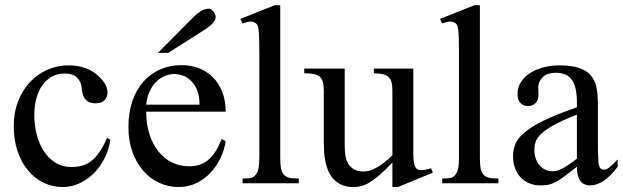

<svg xmlns="http://www.w3.org/2000/svg" viewBox="-20 -715 2430 749"><path d="M410.6 -169.9Q404.3 -129.4 386.7 -95.5Q369.1 -61.5 344 -37.1Q318.8 -12.7 288.1 1Q257.3 14.6 224.1 14.6Q184.6 14.6 149.9 -2.2Q115.2 -19 89.4 -50Q63.5 -81.1 48.6 -125Q33.7 -168.9 33.7 -223.1Q33.7 -276.4 50.8 -320.1Q67.9 -363.8 96.9 -394.8Q126 -425.8 164.8 -442.9Q203.6 -460 247.1 -460Q314 -460 356 -425.3Q377 -408.2 388.2 -390.1Q399.4 -372.1 399.4 -353.5Q399.4 -336.4 387.9 -324.2Q376.5 -312 353.5 -312Q346.2 -312 337.4 -313.5Q328.6 -314.9 320.6 -320.6Q312.5 -326.2 306.6 -337.6Q300.8 -349.1 299.3 -369.1Q296.9 -395.5 281 -411.9Q265.1 -428.2 231.4 -428.2Q203.6 -428.2 181.6 -415.8Q159.7 -403.3 144.5 -381.6Q129.4 -359.9 121.6 -330.1Q113.8 -300.3 113.8 -265.6Q113.8 -226.1 123.3 -189.5Q132.8 -152.8 151.4 -124.8Q169.9 -96.7 196.8 -80.1Q223.6 -63.5 258.8 -63.5Q279.3 -63.5 298.1 -68.1Q316.9 -72.8 334 -85.4Q351.1 -98.1 366.9 -120.4Q382.8 -142.6 397.5 -177.2Z M860.4 -163.6Q855.5 -130.9 840.3 -98.9Q825.2 -66.9 801.8 -41.7Q778.3 -16.6 746.6 -1Q714.8 14.6 676.3 14.6Q636.7 14.6 601.1 -1.7Q565.4 -18.1 538.8 -48.6Q512.2 -79.1 496.6 -122.3Q481 -165.5 481 -218.8Q481 -275.4 496.3 -320.3Q511.7 -365.2 539.3 -396.5Q566.9 -427.7 605 -444.3Q643.1 -460.9 688.5 -460.9Q725.6 -460.9 757.1 -448.5Q788.6 -436 811.5 -412.6Q834.5 -389.2 847.4 -355.5Q860.4 -321.8 860.4 -279.3H550.3Q550.3 -229.5 563.5 -189.9Q576.7 -150.4 599.1 -123Q621.6 -95.7 651.1 -81.3Q680.7 -66.9 713.4 -66.4Q735.4 -65.9 754.2 -71Q772.9 -76.2 789.1 -88.6Q805.2 -101.1 819.1 -121.8Q833 -142.6 844.7 -173.3ZM758.3 -306.6Q758.3 -343.8 747.6 -366.9Q736.8 -390.1 721.7 -403.3Q706.5 -416.5 689.9 -421.4Q673.3 -426.3 661.1 -426.3Q641.6 -426.3 622.8 -418.5Q604 -410.6 588.9 -395.5Q573.7 -380.4 563.5 -357.9Q553.2 -335.4 550.3 -306.6ZM821.3 -649.4Q821.3 -635.3 808.8 -623Q796.4 -610.8 780.8 -600.6L636.2 -508.8H596.2L734.9 -648.4Q747.6 -661.6 763.4 -671.4Q779.3 -681.2 795.4 -681.2Q799.3 -681.2 803.7 -678.2Q808.1 -675.3 812 -670.4Q815.9 -665.5 818.6 -659.9Q821.3 -654.3 821.3 -649.4Z M926.3 0V-18.6Q948.7 -18.6 959.5 -21Q970.2 -23.4 978 -33.7Q981 -37.6 983.4 -42.7Q985.8 -47.9 987.8 -55.7Q989.7 -63.5 990.7 -74.5Q991.7 -85.4 991.7 -101.1V-506.8Q991.7 -544.9 991 -566.9Q990.2 -588.9 988.5 -600.6Q986.8 -612.3 984.4 -616.7Q981.9 -621.1 978 -624.5Q973.6 -627.4 968.8 -629.2Q963.9 -630.9 958 -630.9Q952.1 -630.9 944.3 -629.2Q936.5 -627.4 926.3 -623.5L917.5 -641.1L1052.2 -694.8H1073.2V-101.1Q1073.2 -86.4 1074 -75.9Q1074.7 -65.4 1076.2 -57.9Q1077.6 -50.3 1080.1 -45.2Q1082.5 -40 1085.9 -35.6Q1089.4 -31.2 1093.8 -28.1Q1098.1 -24.9 1104.7 -22.7Q1111.3 -20.5 1121.3 -19.5Q1131.3 -18.6 1145.5 -18.6V0Z M1532.7 14.6H1510.7V-81.1Q1482.4 -51.3 1461.2 -32.7Q1439.9 -14.2 1422.6 -3.7Q1405.3 6.8 1390.1 10.7Q1375 14.6 1358.9 14.6Q1333 14.6 1314.2 6.6Q1295.4 -1.5 1282.5 -14.9Q1269.5 -28.3 1261.7 -45.9Q1253.9 -63.5 1249.8 -82.8Q1245.6 -102.1 1244.4 -122.1Q1243.2 -142.1 1243.2 -159.7V-359.9Q1243.2 -381.8 1239.3 -395.5Q1235.4 -409.2 1226.3 -416.5Q1217.3 -423.8 1202.6 -426.5Q1188 -429.2 1167 -429.2V-447.3H1324.7V-147.9Q1324.7 -128.9 1327.1 -110.6Q1329.6 -92.3 1337.6 -77.9Q1345.7 -63.5 1360.4 -54.7Q1375 -45.9 1398.9 -45.9Q1408.7 -45.9 1420.2 -48.8Q1431.6 -51.8 1445.6 -59.1Q1459.5 -66.4 1475.6 -78.6Q1491.7 -90.8 1510.7 -109.4V-363.8Q1510.7 -384.3 1506.6 -396.7Q1502.4 -409.2 1493.7 -416.3Q1484.9 -423.3 1471.2 -426Q1457.5 -428.7 1438.5 -429.2V-447.3H1592.3V-118.7Q1592.3 -98.6 1594 -85.7Q1595.7 -72.8 1599.4 -64.9Q1603 -57.1 1608.9 -54.2Q1614.7 -51.3 1622.6 -51.3Q1629.4 -51.3 1640.1 -53Q1650.9 -54.7 1661.6 -58.6L1668.5 -41.5Z M1705.1 0V-18.6Q1727.5 -18.6 1738.3 -21Q1749 -23.4 1756.8 -33.7Q1759.8 -37.6 1762.2 -42.7Q1764.6 -47.9 1766.6 -55.7Q1768.6 -63.5 1769.5 -74.5Q1770.5 -85.4 1770.5 -101.1V-506.8Q1770.5 -544.9 1769.8 -566.9Q1769 -588.9 1767.3 -600.6Q1765.6 -612.3 1763.2 -616.7Q1760.7 -621.1 1756.8 -624.5Q1752.4 -627.4 1747.6 -629.2Q1742.7 -630.9 1736.8 -630.9Q1731 -630.9 1723.1 -629.2Q1715.3 -627.4 1705.1 -623.5L1696.3 -641.1L1831.1 -694.8H1852.1V-101.1Q1852.1 -86.4 1852.8 -75.9Q1853.5 -65.4 1855 -57.9Q1856.4 -50.3 1858.9 -45.2Q1861.3 -40 1864.7 -35.6Q1868.2 -31.2 1872.6 -28.1Q1877 -24.9 1883.5 -22.7Q1890.1 -20.5 1900.1 -19.5Q1910.2 -18.6 1924.3 -18.6V0Z M2389.6 -64.5Q2334.5 8.3 2282.7 8.3Q2272 8.3 2262.5 4.9Q2252.9 1.5 2245.8 -6.8Q2238.8 -15.1 2234.6 -29.1Q2230.5 -43 2230.5 -64.5Q2201.2 -41.5 2181.9 -27.1Q2162.6 -12.7 2147.7 -4.9Q2132.8 2.9 2119.4 5.6Q2106 8.3 2088.4 8.3Q2064.5 8.3 2044.9 0.2Q2025.4 -7.8 2011.2 -22.7Q1997.1 -37.6 1989.3 -58.8Q1981.4 -80.1 1981.4 -106Q1981.4 -130.9 1990.5 -153.3Q1999.5 -175.8 2026.4 -198.5Q2053.2 -221.2 2102.1 -245.1Q2150.9 -269 2230.5 -296.4V-314.9Q2230.5 -347.2 2225.3 -369.1Q2220.2 -391.1 2210 -405Q2199.7 -418.9 2184.1 -425Q2168.5 -431.2 2147 -431.2Q2116.2 -431.2 2098.6 -415.3Q2081.1 -399.4 2079.6 -376.5L2080.6 -347.2Q2081.5 -326.2 2070.1 -313.7Q2058.6 -301.3 2040 -301.3Q2020.5 -301.3 2009.8 -313.7Q1999 -326.2 1999 -348.1Q1999 -374.5 2012.5 -395.3Q2025.9 -416 2048.6 -430.4Q2071.3 -444.8 2100.8 -452.4Q2130.4 -460 2162.6 -460Q2210.9 -460 2240.5 -449.5Q2270 -439 2286.1 -419.2Q2302.2 -399.4 2307.4 -371.1Q2312.5 -342.8 2312.5 -307.6V-155.3Q2312.5 -124 2313.5 -104Q2314.5 -84 2314.9 -77.1Q2317.4 -64 2322.3 -58.6Q2327.1 -53.2 2336.4 -53.2Q2340.8 -53.2 2344.7 -54.4Q2348.6 -55.7 2354 -59.6Q2359.4 -63.5 2367.7 -71.3Q2376 -79.1 2389.6 -92.8ZM2230.5 -267.6Q2173.8 -245.6 2140.9 -227.3Q2107.9 -209 2090.8 -192.4Q2073.7 -175.8 2069.1 -160.4Q2064.5 -145 2064.5 -128.9Q2064.5 -111.3 2069.8 -96.7Q2075.2 -82 2084.2 -71Q2093.3 -60.1 2105.7 -53.7Q2118.2 -47.4 2132.3 -46.9Q2151.4 -45.9 2175.5 -58.6Q2199.7 -71.3 2230.5 -96.2Z"/></svg>

Font: Doulos SIL Afr
Style: Regular
Weight: 400
Designer: Walt Agee, Victor Gaultney, Peter Martin, Debbi Hosken, Becca Hirsbrunner
Foundry: SIL International
Version: Version 5.000